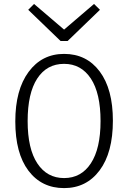

<svg xmlns="http://www.w3.org/2000/svg" viewBox="-20 -945 654 980"><path d="M490.2 -895 325.2 -735.8H289.1L124 -895L153.8 -924.8L307.1 -793.9L460 -924.8ZM556.2 -329.1Q556.2 -166 488.5 -75.4Q420.9 15.1 307.1 15.1Q192.4 15.1 125.2 -73.7Q58.1 -162.6 58.1 -325.2Q58.1 -486.3 126 -578.1Q193.8 -669.9 307.1 -669.9Q421.9 -669.9 489 -580.1Q556.2 -490.2 556.2 -329.1ZM307.1 -36.1Q394.5 -36.1 443.8 -111.3Q493.2 -186.5 493.2 -327.1Q493.2 -469.2 443.6 -544.2Q394 -619.1 307.1 -619.1Q218.8 -619.1 169.9 -543.9Q121.1 -468.8 121.1 -327.1Q121.1 -185.5 170.7 -110.8Q220.2 -36.1 307.1 -36.1Z"/></svg>

Font: IntelOne Mono Light
Style: Regular
Weight: 300
Designer: Fred Shallcrass
Foundry: Frere-Jones Type LLC
Version: Version 1.200;hotconv 1.1.0;makeotfexe 2.6.0;FJTRelease1.2